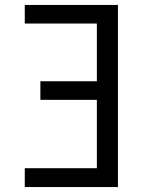

<svg xmlns="http://www.w3.org/2000/svg" viewBox="-20 -755 616 775"><path d="M80 0H456V-735H80V-660H371V-427H143V-352H371V-76H80Z"/></svg>

Font: Iosevka Sparkle
Style: Regular
Weight: 400
Designer: Belleve Invis
Foundry: Belleve Invis
Version: Version 4.5.0; ttfautohint (v1.8.3)